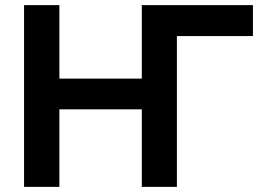

<svg xmlns="http://www.w3.org/2000/svg" viewBox="-20 -730 1033 750"><path d="M671 -589V0H534V-303H212V0H74V-710H212V-423H534V-709L533 -710H968V-589Z"/></svg>

Font: YasnoRaleway
Style: Bold
Weight: 700
Designer: Matt McInerney, Pablo Impallari, Rodrigo Fuenzalida
Foundry: Matt McInerney, Pablo Impallari, Rodrigo Fuenzalida
Version: Version 4.026